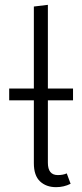

<svg xmlns="http://www.w3.org/2000/svg" viewBox="-20 -763 340 794"><path d="M212 11Q171 11 145.5 -13Q120 -37 120 -88V-348H18V-397H120V-736L178 -743V-397H282V-348H178V-90Q178 -39 219 -39Q241 -39 256 -46L272 -3Q244 11 212 11Z"/></svg>

Font: Trujillo Light
Style: Regular
Weight: 300
Designer: Fira Sans original fonts by bBox Type GmbH, Carrois Corporate GbR, & Edenspiekermann AG / Changes by Cristiano Sobral
Foundry: Fira Sans original fonts by bBox Type GmbH, Carrois Corporate GbR, & Edenspiekermann AG / Changes by Cristiano Sobral
Version: Version 4.301;July 28, 2020;FontCreator 13.0.0.2655 64-bit